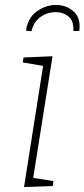

<svg xmlns="http://www.w3.org/2000/svg" viewBox="-20 -753 341 775"><path d="M77 2 154 -487 72 -501 75 -521 192 -526 114 -35 196 -22 193 -2ZM206 -733Q248 -733 277.5 -706.5Q307 -680 300 -628H276Q279 -667 257.5 -685.5Q236 -704 205 -704Q171 -704 143.5 -684.5Q116 -665 107 -627L85 -629Q92 -681 128.5 -707Q165 -733 206 -733Z"/></svg>

Font: Bitter ExtraLight
Style: Italic
Weight: 200
Italic angle: -9°
Designer: Sol Matas, and Bitter project Authors
Foundry: Sol Matas
Version: Version 2.001